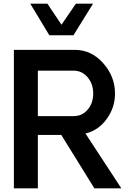

<svg xmlns="http://www.w3.org/2000/svg" viewBox="-20 -1020 677 1040"><path d="M247.1 -829.1 144 -1000H236.8L313 -886.2L391.1 -1000H483.9L377.9 -829.1ZM637.2 0H491.2L312 -289.1H185.1V0H55.2V-750H384.8Q474.6 -750 538.8 -678Q603 -606 603 -513.2Q603 -437 557.6 -375Q512.2 -313 442.9 -296.9ZM379.9 -391.1Q424.8 -391.1 454.8 -426Q484.9 -460.9 484.9 -514.2Q484.9 -565.9 454.3 -601.6Q423.8 -637.2 379.9 -637.2H185.1V-391.1Z"/></svg>

Font: Oakes Grotesk
Style: SemiBold
Weight: 600
Designer: Samuel Oakes
Foundry: Samuel Oakes
Version: Version 1.0 | wf-rip DC20170320